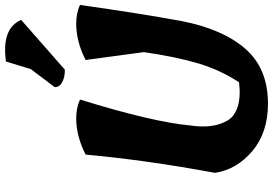

<svg xmlns="http://www.w3.org/2000/svg" viewBox="-180 -896 1076 757"><g transform="rotate(-90 358.5 -518.0)"><path d="M328 0Q214 0 141 -61.5Q68 -123 55 -209Q105 -478 127 -719Q200 -756 269 -756Q312 -756 344 -741Q255 -453 242 -307Q228 -217 261 -160Q277 -132 315.5 -119.5Q354 -107 412 -114Q460 -187 486 -273Q512 -359 531 -489L500 -719Q573 -756 642 -756Q686 -756 717 -741Q684 -508 654 -343Q622 -178 544 -89Q466 0 328 0ZM494 -1033Q625 -1051 658 -973L462 -801Q434 -800 413 -811Q392 -822 393 -841L464 -935Z"/></g></svg>

Font: Tillana
Style: Bold
Weight: 700
Designer: Lipi Raval (Devanagari, Latin), Jonny Pinhorn (Latin)
Foundry: Indian Type Foundry
Version: Version 2.002;PS 1.0;hotconv 1.0.79;makeotf.lib2.5.61930; tt